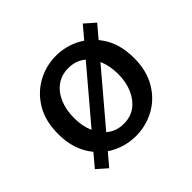

<svg xmlns="http://www.w3.org/2000/svg" viewBox="-134 -678 868 868"><g transform="rotate(-45 300.0 -244.5)"><path d="M300 12Q236 12 180.5 -18Q125 -48 91 -105.5Q57 -163 57 -243Q57 -326 91 -383Q125 -440 180.5 -470.5Q236 -501 300 -501Q364 -501 419.5 -470.5Q475 -440 509 -383Q543 -326 543 -243Q543 -163 509 -105.5Q475 -48 419.5 -18Q364 12 300 12ZM300 -66Q344 -66 375 -89Q406 -112 423.5 -152Q441 -192 441 -243Q441 -296 423.5 -336.5Q406 -377 375 -399.5Q344 -422 300 -422Q257 -422 225.5 -399.5Q194 -377 176.5 -336.5Q159 -296 159 -243Q159 -192 176.5 -152Q194 -112 225.5 -89Q257 -66 300 -66ZM111 29 62 -14 489 -518 538 -475Z"/></g></svg>

Font: Source Code Pro ExtraLight Medium
Style: Regular
Weight: 500
Monospace: yes
Version: Version 1.018;hotconv 1.0.116;makeotfexe 2.5.65601